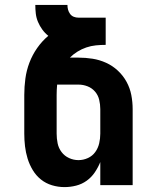

<svg xmlns="http://www.w3.org/2000/svg" viewBox="-20 -755 640 783"><path d="M243 8Q217 8 192 0.5Q167 -7 147 -23Q127 -39 113.5 -61.5Q100 -84 92.5 -108.5Q85 -133 82 -158.5Q79 -184 79 -210V-368Q79 -401 83.5 -434.5Q88 -468 100 -499.5Q112 -531 131.5 -559Q151 -587 177 -609Q163 -620 152.5 -634.5Q142 -649 135 -665.5Q128 -682 126 -699.5Q124 -717 124 -735H255Q255 -725 257.5 -715.5Q260 -706 266 -698Q272 -690 281 -686.5Q290 -683 300 -683H411V-572Q391 -572 371 -570Q351 -568 332 -561.5Q313 -555 296 -544.5Q279 -534 265 -520H300Q329 -520 357.5 -515.5Q386 -511 412.5 -499Q439 -487 460.5 -467Q482 -447 496 -421.5Q510 -396 515.5 -367.5Q521 -339 521 -310V0H389V-94Q380 -72 366.5 -52Q353 -32 333.5 -18Q314 -4 290.5 2Q267 8 243 8ZM300 -102Q320 -102 338.5 -110.5Q357 -119 368.5 -135Q380 -151 384.5 -170.5Q389 -190 389 -210V-310Q389 -329 384.5 -348Q380 -367 367.5 -381.5Q355 -396 337 -403Q319 -410 300 -410H213Q212 -399 211.5 -388.5Q211 -378 211 -368V-210Q211 -190 215 -170.5Q219 -151 231 -135Q243 -119 261.5 -110.5Q280 -102 300 -102Z"/></svg>

Font: Iosevka Extrabold Extended
Style: Regular
Weight: 800
Width: 7
Monospace: yes
Designer: Belleve Invis
Foundry: Belleve Invis
Version: Version 32.5.0; ttfautohint (v1.8.4)